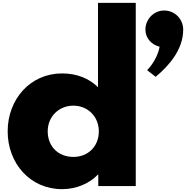

<svg xmlns="http://www.w3.org/2000/svg" viewBox="-20 -1310 1310 1352"><path d="M34 -385C34 -160 192 22 417 22C522 22 612 -21 669 -80H672V0H936V-1290H670V-696C607 -758 521 -793 417 -793C192 -793 34 -610 34 -385ZM1136 -1236C1064 -1236 1004 -1176 1004 -1101C1004 -1041 1047 -995 1104 -981C1086 -883 1016 -816 1016 -816L1076 -769C1170 -847 1270 -961 1270 -1101C1270 -1176 1211 -1236 1136 -1236ZM316 -385C316 -491 396 -566 497 -566C596 -566 676 -491 676 -385C676 -280 601 -205 497 -205C389 -205 316 -280 316 -385Z"/></svg>

Font: Poland Can Into
Style: BigWritings
Weight: 700
Foundry: Cannot Into Space Fonts
Version: Version 0.92